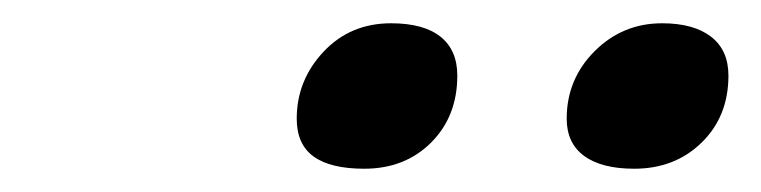

<svg xmlns="http://www.w3.org/2000/svg" viewBox="-20 -712 654 165"><path d="M373 -647Q373 -612 350.5 -589.5Q328 -567 293 -567Q264 -567 249.5 -577.5Q235 -588 235 -610Q235 -643 258 -667.5Q281 -692 316 -692Q344 -692 358.5 -680.5Q373 -669 373 -647ZM606 -647Q606 -612 583 -589.5Q560 -567 525 -567Q497 -567 482 -578Q467 -589 467 -610Q467 -644 491 -668Q515 -692 549 -692Q576 -692 591 -680.5Q606 -669 606 -647Z"/></svg>

Font: Intel One Mono Medium
Style: Italic
Weight: 500
Italic angle: -16°
Monospace: yes
Designer: Fred Shallcrass
Foundry: Frere-Jones Type LLC
Version: Version 1.400;hotconv 1.1.0;makeotfexe 2.6.0;FJTRelease1.4